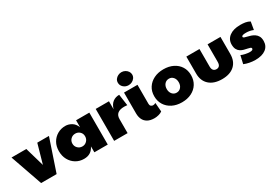

<svg xmlns="http://www.w3.org/2000/svg" viewBox="25 -1679 3709 2607"><g transform="rotate(-30 1879.5 -375.5)"><path d="M166 0 -9 -501H223L310 -201L395 -501H578L409 0Z M837 8Q768 8 712 -25.5Q656 -59 623.5 -118Q591 -177 591 -253Q591 -329 623.5 -386Q656 -443 712 -475.5Q768 -508 837 -508Q886 -508 932 -481Q978 -454 1003 -392V-501H1211V0H1001V-93Q977 -44 937 -18Q897 8 837 8ZM902 -150Q943 -150 972 -179.5Q1001 -209 1001 -252Q1001 -295 972 -322.5Q943 -350 902 -350Q859 -350 830 -321Q801 -292 801 -250Q801 -208 830 -179Q859 -150 902 -150Z M1311 0V-501H1519V-376Q1539 -444 1581.5 -476Q1624 -508 1683 -508L1708 -331Q1684 -334 1661 -334Q1522 -334 1522 -220V0Z M1943 8Q1876 8 1834.5 -16Q1793 -40 1774 -81Q1755 -122 1755 -173V-501H1966V-202Q1966 -179 1979.5 -166.5Q1993 -154 2012 -154Q2032 -154 2053 -166L2064 -27Q2042 -10 2007 -1Q1972 8 1943 8ZM1861 -556Q1815 -556 1782 -585.5Q1749 -615 1749 -658Q1749 -688 1765 -710.5Q1781 -733 1807 -746Q1833 -759 1861 -759Q1892 -759 1917.5 -745Q1943 -731 1958.5 -708Q1974 -685 1974 -658Q1974 -628 1957.5 -605Q1941 -582 1915.5 -569Q1890 -556 1861 -556Z M2373 8Q2288 8 2223 -25Q2158 -58 2121.5 -116.5Q2085 -175 2085 -251Q2085 -329 2122.5 -386.5Q2160 -444 2225 -476Q2290 -508 2374 -508Q2460 -508 2525 -475.5Q2590 -443 2626 -385.5Q2662 -328 2662 -251Q2662 -174 2625.5 -115.5Q2589 -57 2524 -24.5Q2459 8 2373 8ZM2375 -142Q2416 -142 2442.5 -172.5Q2469 -203 2469 -251Q2469 -299 2443 -329.5Q2417 -360 2377 -360Q2334 -360 2307.5 -329.5Q2281 -299 2281 -251Q2281 -203 2307.5 -172.5Q2334 -142 2375 -142Z M3002 8Q2875 8 2803.5 -56.5Q2732 -121 2732 -235V-501H2938V-226Q2938 -186 2955.5 -167Q2973 -148 3003 -148Q3032 -148 3048.5 -167Q3065 -186 3065 -226V-501H3267V-235Q3267 -120 3197.5 -56Q3128 8 3002 8Z M3523 8Q3478 8 3432 -1Q3386 -10 3349 -26L3378 -152Q3401 -140 3441 -131.5Q3481 -123 3512 -123Q3562 -123 3562 -150Q3562 -163 3546.5 -169Q3531 -175 3506.5 -179.5Q3482 -184 3454 -191.5Q3426 -199 3401.5 -214.5Q3377 -230 3361.5 -259Q3346 -288 3346 -335Q3346 -414 3408.5 -461Q3471 -508 3580 -508Q3622 -508 3658.5 -502Q3695 -496 3728 -477L3707 -355Q3654 -377 3596 -377Q3559 -377 3542.5 -371Q3526 -365 3526 -351Q3526 -340 3542 -334Q3558 -328 3583.5 -322.5Q3609 -317 3637 -307.5Q3665 -298 3690.5 -281Q3716 -264 3732 -235.5Q3748 -207 3748 -162Q3748 -82 3689 -37Q3630 8 3523 8Z"/></g></svg>

Font: Paytone One
Style: Regular
Weight: 400
Designer: Vernon Adams
Foundry: Vernon Adams
Version: Version 1.002; ttfautohint (v1.8.4.7-5d5b);gftools[0.9.23]